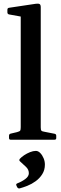

<svg xmlns="http://www.w3.org/2000/svg" viewBox="-20 -775 341 1065"><path d="M95 0V-568H206V0ZM39 0Q30 0 30 -10V-22Q30 -32 40 -34L74 -42Q89 -46 92 -50.5Q95 -55 95 -70V-180H206V-69Q206 -55 209.5 -50.5Q213 -46 227 -44L283 -33Q292 -31 292 -22V-9Q292 0 282 0ZM95 -567V-714L113 -680L30 -695Q21 -697 21 -707V-721Q21 -731 31 -732L178 -754Q193 -756 199.5 -752.5Q206 -749 206 -735V-567ZM89 270Q81 272 75 263L71 254Q67 246 76 242Q102 232 121 217.5Q140 203 140 186Q140 166 125 151.5Q110 137 91 120Q84 114 90 106Q99 96 114 86Q129 76 146.5 69Q164 62 179 62Q192 62 203.5 74Q215 86 222 103Q229 120 229 138Q229 168 214.5 191Q200 214 178 230Q156 246 132 255.5Q108 265 89 270Z"/></svg>

Font: Hahmlet Medium
Style: Regular
Weight: 500
Version: Version 1.002